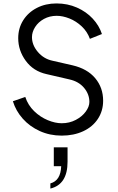

<svg xmlns="http://www.w3.org/2000/svg" viewBox="-20 -777 686 1117"><path d="M55 -188 127 -213Q143 -165 178.5 -130.5Q214 -96 257.5 -78Q301 -60 339 -60Q384 -60 421 -79.5Q458 -99 479 -128Q500 -157 500 -184Q500 -229 469 -266Q438 -303 384 -315L250 -346Q174 -363 130 -423Q86 -483 86 -555Q86 -613 115 -659Q144 -705 194.5 -731Q245 -757 309 -757Q373 -757 427.5 -733Q482 -709 519.5 -668.5Q557 -628 573 -579L503 -551Q488 -593 455.5 -623.5Q423 -654 384 -669.5Q345 -685 310 -685Q269 -685 236 -667Q203 -649 184.5 -620Q166 -591 166 -561Q166 -515 200 -475Q234 -435 284 -424L402 -397Q488 -377 534 -322Q580 -267 580 -191Q580 -132 549.5 -85.5Q519 -39 464 -13.5Q409 12 339 12Q270 12 211.5 -14.5Q153 -41 112.5 -86.5Q72 -132 55 -188ZM336 190H293V80H373V164Q373 296 273 320V290Q333 274 336 190Z"/></svg>

Font: Eudoxus Sans
Style: Regular
Weight: 400
Designer: Stijn de Vries
Foundry: tokotype
Version: Version 2.005